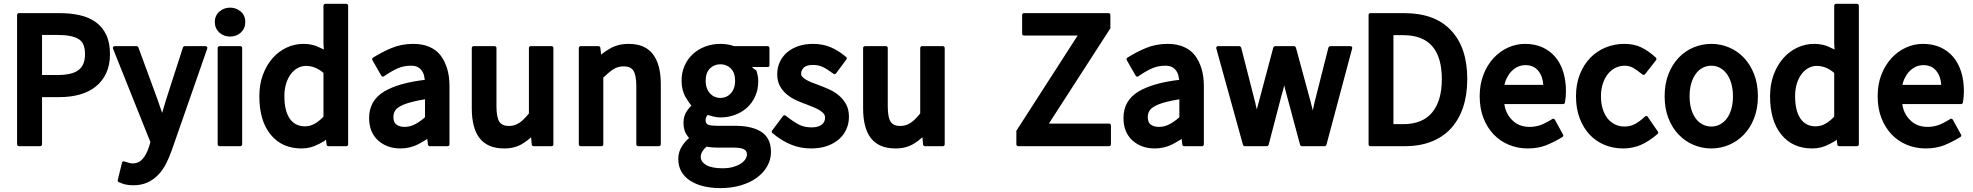

<svg xmlns="http://www.w3.org/2000/svg" viewBox="-20 -738 10152 988"><path d="M67.9 -661.1Q67.9 -665 70.8 -667.7Q73.7 -670.4 77.6 -670.4H287.1Q343.3 -670.4 390.9 -659.7Q438.5 -648.9 472.9 -624Q507.3 -599.1 526.6 -558.8Q545.9 -518.6 545.9 -459.5Q545.9 -403.3 526.6 -361.8Q507.3 -320.3 472.9 -292.7Q438.5 -265.1 391.1 -251.7Q343.8 -238.3 287.1 -238.3H196.3V4.9Q196.3 8.8 193.4 11.5Q190.4 14.2 186.5 14.2H77.6Q73.7 14.2 70.8 11.5Q67.9 8.8 67.9 4.9ZM277.3 -352.1Q351.1 -352.1 384.3 -377.7Q417.5 -403.3 417.5 -459.5Q417.5 -516.1 385.7 -536.1Q352.5 -558.1 277.3 -558.1H196.3V-352.1Z M813 -161.1 814.5 -156.7 814.9 -158.7 834.5 -224.6 921.4 -494.1Q922.4 -496.6 924.8 -498.5Q927.2 -500.5 930.2 -500.5H1037.1Q1042.5 -500.5 1045.4 -496.8Q1048.3 -493.2 1046.4 -487.8L863.3 37.1V36.6Q850.6 73.7 833.5 106.2Q816.4 138.7 793 162.8Q769.5 187 738.3 201.2Q707 215.3 666.5 215.3Q656.7 215.3 647.9 214.6Q639.2 213.9 632.3 212.4Q624 211.4 614.3 208.3Q604.5 205.1 591.8 199.7Q588.4 198.2 586.9 195.1Q585.4 191.9 585.9 188.5L607.9 99.1Q608.9 95.2 612.3 93.3Q615.7 91.3 619.6 92.8Q629.9 95.7 636.7 97.9Q643.6 100.1 648.4 101.1Q653.3 102.1 656.5 102.5Q659.7 103 662.6 103Q693.4 103 713.6 80.1Q733.9 57.1 746.1 19V19.5L753.9 -6.8Q705.1 -127.9 657.7 -247.3Q610.4 -366.7 561.5 -487.8Q559.6 -493.2 562.5 -496.8Q565.4 -500.5 570.8 -500.5H683.1Q685.5 -500.5 688.2 -498.8Q690.9 -497.1 691.9 -494.6L790.5 -226.1Z M1164.1 -549.8Q1131.3 -549.8 1108.9 -570.3Q1085.4 -592.3 1085.4 -624.5Q1085.4 -658.2 1109.4 -678.7Q1132.3 -698.7 1164.1 -698.7Q1180.2 -698.7 1193.6 -693.6Q1207 -688.5 1218.8 -678.7Q1242.2 -658.7 1242.2 -624.5Q1242.2 -591.8 1219.2 -570.3Q1196.3 -549.8 1164.1 -549.8ZM1100.1 -491.2Q1100.1 -495.1 1103 -497.8Q1106 -500.5 1109.9 -500.5H1216.8Q1220.7 -500.5 1223.4 -497.8Q1226.1 -495.1 1226.1 -491.2V4.9Q1226.1 8.8 1223.4 11.5Q1220.7 14.2 1216.8 14.2H1109.9Q1106 14.2 1103 11.5Q1100.1 8.8 1100.1 4.9Z M1649.9 -12.7 1619.6 3.9V3.4Q1579.6 25.9 1531.7 25.9Q1430.7 25.9 1372.6 -45.4Q1314.5 -116.7 1314.5 -242.7Q1314.5 -303.7 1333 -353.5Q1351.6 -403.3 1382.6 -438.5Q1413.6 -473.6 1454.6 -492.9Q1495.6 -512.2 1541 -512.2Q1564 -512.2 1584.5 -507.8Q1605 -503.4 1621.1 -495.1Q1628.4 -491.2 1632.6 -489.5Q1636.7 -487.8 1639.2 -486.8Q1641.6 -485.8 1643.1 -484.9Q1644.5 -483.9 1646.5 -482.4L1644.5 -513.7V-708.5Q1644.5 -712.4 1647.2 -715.3Q1649.9 -718.3 1653.8 -718.3H1762.2Q1766.1 -718.3 1768.8 -715.3Q1771.5 -712.4 1771.5 -708.5V4.9Q1771.5 8.8 1768.8 11.5Q1766.1 14.2 1762.2 14.2H1669.9Q1666 14.2 1663.6 11.7Q1661.1 9.3 1660.6 5.9L1657.2 -20ZM1443.4 -243.7Q1443.4 -167.5 1470.9 -127.7Q1498.5 -87.9 1549.3 -87.9Q1575.2 -87.9 1598.9 -101.1Q1622.6 -114.3 1644.5 -137.7V-362.8Q1602.5 -398.9 1554.7 -398.9Q1532.7 -398.9 1512.5 -388.2Q1492.2 -377.4 1476.8 -357.2Q1461.4 -336.9 1452.4 -308.1Q1443.4 -279.3 1443.4 -243.7Z M2178.7 -22.9Q2167.5 -15.6 2156 -9.3Q2144.5 -2.9 2132.8 3.9Q2089.4 25.9 2040.5 25.9Q1971.7 25.9 1925.8 -15.1Q1879.4 -57.1 1879.4 -130.9Q1879.4 -220.7 1957.5 -267.6Q2031.2 -311 2166 -327.1Q2165.5 -333 2163.1 -343.8Q2160.2 -360.4 2151.4 -373Q2143.1 -385.3 2129.9 -392.6Q2116.7 -399.9 2094.7 -399.9Q2057.1 -399.9 2026.4 -386.2Q1994.1 -372.1 1955.6 -345.2Q1951.7 -342.8 1948.2 -343.8Q1944.8 -344.7 1942.4 -348.1L1896.5 -428.2Q1894.5 -431.2 1895.3 -434.8Q1896 -438.5 1898.9 -440.9Q1921.4 -455.1 1945.1 -467.5Q1968.8 -480 1994.6 -490.7Q2045.9 -512.2 2106.9 -512.2Q2154.8 -512.2 2190.7 -496.3Q2226.6 -480.5 2248.5 -451.2Q2270.5 -420.9 2281.7 -382.1Q2293 -343.3 2293 -295.9V4.9Q2293 8.8 2290.3 11.5Q2287.6 14.2 2283.7 14.2H2191.4Q2187.5 14.2 2185.1 11.7Q2182.6 9.3 2182.1 5.9ZM2004.4 -136.2Q2004.4 -107.9 2020.5 -96.4Q2036.6 -85 2062.5 -85Q2089.8 -85 2116 -98.6Q2142.1 -112.3 2167 -134.8V-227.1Q2148.4 -224.1 2131.1 -220.7Q2113.8 -217.3 2098.1 -212.9Q2060.1 -203.1 2039.1 -190.9Q2019 -179.7 2011.7 -165.8Q2004.4 -151.9 2004.4 -136.2Z M2712.9 -31.7Q2693.8 -14.2 2671.9 -0.5Q2631.3 25.9 2574.7 25.9Q2531.2 25.9 2499.8 12.5Q2468.3 -1 2447.8 -27.3Q2427.2 -53.7 2417.5 -92.3Q2407.7 -130.9 2407.7 -181.2V-491.2Q2407.7 -495.1 2410.6 -497.8Q2413.6 -500.5 2417.5 -500.5H2525.4Q2529.3 -500.5 2532 -497.8Q2534.7 -495.1 2534.7 -491.2V-191.4Q2534.7 -132.8 2550.3 -110.4Q2564.5 -89.8 2598.6 -89.8Q2613.3 -89.8 2626 -93.5Q2638.7 -97.2 2650.9 -105Q2663.1 -112.8 2675.5 -125Q2688 -137.2 2701.7 -154.3V-491.2Q2701.7 -495.1 2704.3 -497.8Q2707 -500.5 2710.9 -500.5H2818.4Q2822.3 -500.5 2825 -497.8Q2827.6 -495.1 2827.6 -491.2V4.9Q2827.6 8.8 2825 11.5Q2822.3 14.2 2818.4 14.2H2725.6Q2721.7 14.2 2719.2 11.7Q2716.8 9.3 2716.3 5.9Z M3060.1 -500.5Q3064 -500.5 3066.4 -498Q3068.8 -495.6 3069.3 -492.2L3073.2 -457Q3083 -465.3 3094 -472.7Q3105 -480 3116.7 -486.8Q3158.7 -512.2 3214.4 -512.2Q3299.8 -512.2 3340.1 -458.7Q3380.4 -405.3 3380.4 -306.2V4.9Q3380.4 8.8 3377.4 11.5Q3374.5 14.2 3370.6 14.2H3263.7Q3259.8 14.2 3257.1 11.5Q3254.4 8.8 3254.4 4.9V-294.9Q3254.4 -324.2 3250.2 -344.5Q3246.1 -364.7 3238.3 -376Q3224.1 -396.5 3189 -396.5Q3159.7 -396.5 3136.2 -381.8Q3124.5 -374 3111.3 -363Q3098.1 -352.1 3084.5 -338.9V4.9Q3084.5 8.8 3081.8 11.5Q3079.1 14.2 3075.2 14.2H2967.8Q2963.9 14.2 2961.2 11.5Q2958.5 8.8 2958.5 4.9V-491.2Q2958.5 -495.1 2961.2 -497.8Q2963.9 -500.5 2967.8 -500.5Z M3585.9 69.3Q3585.9 95.2 3614.5 111.6Q3643.1 127.9 3698.2 127.9Q3728.5 127.9 3752 121.3Q3775.4 114.7 3791.3 104.5Q3807.1 94.2 3815.4 81.5Q3823.7 68.8 3823.7 56.2Q3823.7 37.6 3807.1 29.5Q3790.5 21.5 3752.4 21.5H3671.9Q3665.5 21.5 3658.2 21.2Q3650.9 21 3643.3 20.3Q3635.7 19.5 3628.7 18.6Q3621.6 17.6 3615.7 16.6Q3602.1 27.8 3594 41.7Q3585.9 55.7 3585.9 69.3ZM3868.7 -383.8Q3868.7 -383.3 3868.9 -383.1Q3869.1 -382.8 3869.1 -382.3Q3869.1 -382.8 3868.9 -383.1Q3868.7 -383.3 3868.7 -383.8ZM3491.7 10.7Q3506.3 -11.2 3525.9 -27.8Q3522.5 -31.7 3519.3 -36.4Q3516.1 -41 3512.2 -46.4Q3497.1 -70.3 3497.1 -106Q3497.1 -143.6 3517.1 -170.4Q3523.4 -178.7 3527.8 -184.3Q3532.2 -189.9 3537.6 -194.8Q3524.4 -210 3509.3 -235.8Q3487.3 -272.9 3487.3 -322.3Q3487.3 -366.2 3503.4 -401.4Q3519.5 -436.5 3546.9 -461.2Q3574.2 -485.8 3610.4 -499Q3646.5 -512.2 3687 -512.2Q3708 -512.2 3726.3 -508.8Q3744.6 -505.4 3757.8 -500.5H3930.2Q3934.1 -500.5 3936.8 -497.8Q3939.5 -495.1 3939.5 -491.2V-402.3Q3939.5 -393.1 3930.2 -393.1H3853.5Q3852.5 -393.1 3850.6 -393.8Q3848.6 -394.5 3847.7 -395Q3860.8 -381.8 3866.5 -378.7Q3872.1 -375.5 3869.1 -382.3Q3875 -368.2 3878.4 -352.8Q3881.8 -337.4 3881.8 -320.3Q3881.8 -277.8 3866.5 -243.2Q3851.1 -208.5 3824.5 -184.3Q3797.9 -160.2 3762.5 -147Q3727.1 -133.8 3687 -133.8Q3669.4 -133.8 3651.1 -138.2Q3632.8 -142.6 3621.6 -146.5Q3617.7 -142.6 3614.3 -135.5Q3610.8 -128.4 3610.8 -118.2Q3610.8 -106.4 3620.1 -98.6Q3629.4 -90.8 3669.9 -90.8H3760.3Q3850.6 -90.8 3898.9 -58.6Q3947.3 -26.4 3947.3 44.4Q3947.3 82.5 3928.5 116.5Q3909.7 150.4 3875.7 175.5Q3841.8 200.7 3793.7 215.3Q3745.6 230 3687 230Q3640.6 230 3600.8 220.5Q3561 210.9 3532 192.1Q3502.9 173.3 3486.6 145.3Q3470.2 117.2 3470.2 80.1Q3470.2 42.5 3491.7 10.7ZM3687 -233.9Q3702.1 -233.9 3715.8 -239.7Q3729.5 -245.6 3740 -256.8Q3750.5 -268.1 3756.6 -284.4Q3762.7 -300.8 3762.7 -322.3Q3762.7 -363.8 3740.7 -385.7Q3719.2 -407.2 3687 -407.2Q3654.8 -407.2 3633.3 -385.7Q3611.3 -363.8 3611.3 -322.3Q3611.3 -300.8 3617.4 -284.4Q3623.5 -268.1 3634 -256.8Q3644.5 -245.6 3658.2 -239.7Q3671.9 -233.9 3687 -233.9Z M4009.3 -141.1Q4011.7 -144 4015.9 -144.8Q4020 -145.5 4022.9 -143.1Q4043.5 -126.5 4060.8 -115Q4078.1 -103.5 4092.3 -96.2Q4119.6 -82.5 4157.2 -82.5Q4174.8 -82.5 4187.7 -86.4Q4200.7 -90.3 4209.2 -97.2Q4217.8 -104 4221.7 -113Q4225.6 -122.1 4225.6 -132.3Q4226.1 -143.6 4218.8 -152.8Q4211.4 -162.1 4199 -169.9Q4186.5 -177.7 4169.7 -184.8Q4152.8 -191.9 4133.8 -199.2H4134.3Q4108.4 -208 4081.1 -220.2Q4053.7 -232.4 4031 -250.5Q4008.3 -268.6 3993.9 -294.2Q3979.5 -319.8 3979.5 -356Q3979.5 -389.6 3992.4 -418.2Q4005.4 -446.8 4029.5 -467.8Q4053.7 -488.8 4087.6 -500.5Q4121.6 -512.2 4163.6 -512.2Q4212.4 -512.2 4253.4 -495.4Q4294.4 -478.5 4334 -444.8Q4336.9 -442.4 4337.4 -438.7Q4337.9 -435.1 4335.4 -432.1L4282.2 -360.4Q4279.8 -357.4 4275.9 -356.7Q4272 -356 4269 -358.4Q4234.9 -383.8 4212.4 -394Q4190.4 -403.8 4164.6 -403.8Q4129.9 -403.8 4116.2 -390.1Q4102.5 -376.5 4102.5 -358.9Q4102.1 -350.1 4108.9 -342.5Q4115.7 -335 4127.7 -327.9Q4139.6 -320.8 4156 -314.2Q4172.4 -307.6 4191.4 -300.8Q4216.3 -291.5 4244.1 -279.3Q4272 -267.1 4294.9 -248.3Q4317.9 -229.5 4333.3 -202.4Q4348.6 -175.3 4348.6 -137.2Q4348.6 -103.5 4335.7 -74Q4322.8 -44.4 4297.9 -22.2Q4272.9 0 4236.8 12.9Q4200.7 25.9 4154.3 25.9Q4099.1 25.9 4050.5 6.1Q4002 -13.7 3954.6 -53.2Q3951.7 -55.7 3951.2 -59.3Q3950.7 -63 3953.1 -65.9Z M4726.6 -31.7Q4707.5 -14.2 4685.5 -0.5Q4645 25.9 4588.4 25.9Q4544.9 25.9 4513.4 12.5Q4481.9 -1 4461.4 -27.3Q4440.9 -53.7 4431.2 -92.3Q4421.4 -130.9 4421.4 -181.2V-491.2Q4421.4 -495.1 4424.3 -497.8Q4427.2 -500.5 4431.2 -500.5H4539.1Q4543 -500.5 4545.7 -497.8Q4548.3 -495.1 4548.3 -491.2V-191.4Q4548.3 -132.8 4564 -110.4Q4578.1 -89.8 4612.3 -89.8Q4627 -89.8 4639.6 -93.5Q4652.3 -97.2 4664.6 -105Q4676.8 -112.8 4689.2 -125Q4701.7 -137.2 4715.3 -154.3V-491.2Q4715.3 -495.1 4718 -497.8Q4720.7 -500.5 4724.6 -500.5H4832Q4835.9 -500.5 4838.6 -497.8Q4841.3 -495.1 4841.3 -491.2V4.9Q4841.3 8.8 4838.6 11.5Q4835.9 14.2 4832 14.2H4739.3Q4735.4 14.2 4732.9 11.7Q4730.5 9.3 4730 5.9Z M5210 -64.9 5525.4 -555.2H5249Q5245.1 -555.2 5242.4 -557.9Q5239.7 -560.5 5239.7 -564.5V-661.1Q5239.7 -665 5242.4 -667.7Q5245.1 -670.4 5249 -670.4H5684.1Q5688 -670.4 5690.9 -667.7Q5693.8 -665 5693.8 -661.1V-592.3L5377.4 -102.1H5687Q5690.9 -102.1 5693.8 -99.1Q5696.8 -96.2 5696.8 -92.3V4.9Q5696.8 8.8 5693.8 11.5Q5690.9 14.2 5687 14.2H5219.2Q5215.3 14.2 5212.6 11.5Q5210 8.8 5210 4.9Z M6060.5 -22.9Q6049.3 -15.6 6037.8 -9.3Q6026.4 -2.9 6014.6 3.9Q5971.2 25.9 5922.4 25.9Q5853.5 25.9 5807.6 -15.1Q5761.2 -57.1 5761.2 -130.9Q5761.2 -220.7 5839.4 -267.6Q5913.1 -311 6047.9 -327.1Q6047.4 -333 6044.9 -343.8Q6042 -360.4 6033.2 -373Q6024.9 -385.3 6011.7 -392.6Q5998.5 -399.9 5976.6 -399.9Q5939 -399.9 5908.2 -386.2Q5876 -372.1 5837.4 -345.2Q5833.5 -342.8 5830.1 -343.8Q5826.7 -344.7 5824.2 -348.1L5778.3 -428.2Q5776.4 -431.2 5777.1 -434.8Q5777.8 -438.5 5780.8 -440.9Q5803.2 -455.1 5826.9 -467.5Q5850.6 -480 5876.5 -490.7Q5927.7 -512.2 5988.8 -512.2Q6036.6 -512.2 6072.5 -496.3Q6108.4 -480.5 6130.4 -451.2Q6152.3 -420.9 6163.6 -382.1Q6174.8 -343.3 6174.8 -295.9V4.9Q6174.8 8.8 6172.1 11.5Q6169.4 14.2 6165.5 14.2H6073.2Q6069.3 14.2 6066.9 11.7Q6064.5 9.3 6064 5.9ZM5886.2 -136.2Q5886.2 -107.9 5902.3 -96.4Q5918.5 -85 5944.3 -85Q5971.7 -85 5997.8 -98.6Q6023.9 -112.3 6048.8 -134.8V-227.1Q6030.3 -224.1 6012.9 -220.7Q5995.6 -217.3 5980 -212.9Q5941.9 -203.1 5920.9 -190.9Q5900.9 -179.7 5893.6 -165.8Q5886.2 -151.9 5886.2 -136.2Z M6724.6 -212.9 6735.4 -169.9 6744.6 -211.9 6815.9 -493.7Q6816.9 -496.1 6819.6 -498.3Q6822.3 -500.5 6824.7 -500.5H6929.2Q6934.1 -500.5 6936.8 -496.8Q6939.5 -493.2 6938 -488.8L6805.7 6.8Q6804.7 9.8 6802 12Q6799.3 14.2 6796.9 14.2H6678.7Q6675.8 14.2 6673.3 12Q6670.9 9.8 6669.9 6.8L6599.6 -254.9Q6596.7 -265.6 6593.8 -276.6Q6590.8 -287.6 6588.4 -298.8Q6585.9 -287.1 6582.8 -275.6Q6579.6 -264.2 6576.2 -252.9V-253.4L6508.3 6.8Q6507.3 9.8 6504.6 12Q6502 14.2 6499 14.2H6384.8Q6382.3 14.2 6379.6 12Q6377 9.8 6376 6.8L6238.8 -488.8Q6237.3 -493.2 6240 -496.8Q6242.7 -500.5 6247.6 -500.5H6357.9Q6360.4 -500.5 6363 -498.3Q6365.7 -496.1 6366.7 -493.7L6439.5 -209L6440.9 -202.6L6440.4 -203.6L6447.3 -175.3L6457.5 -212.9L6532.2 -493.7Q6533.2 -496.1 6535.6 -498.3Q6538.1 -500.5 6541 -500.5H6639.6Q6642.6 -500.5 6645 -498.3Q6647.5 -496.1 6648.4 -493.7Z M7022.5 -661.1Q7022.5 -665 7025.1 -667.7Q7027.8 -670.4 7031.7 -670.4H7205.6Q7364.3 -670.4 7446.8 -581.5Q7530.3 -493.7 7530.3 -331.1Q7530.3 -250.5 7509 -186.5Q7487.8 -122.6 7447 -77.9Q7406.2 -33.2 7346.4 -9.5Q7286.6 14.2 7209.5 14.2H7031.7Q7027.8 14.2 7025.1 11.5Q7022.5 8.8 7022.5 4.9ZM7199.7 -99.1Q7299.8 -99.1 7349.6 -159.2Q7399.4 -219.2 7399.4 -331.1Q7399.4 -443.4 7350.1 -500.2Q7300.8 -557.1 7199.7 -557.1H7150.4V-99.1Z M7594.2 -242.7Q7594.2 -304.7 7613.8 -354.5Q7633.3 -404.3 7666 -439.5Q7698.7 -474.6 7740.5 -493.4Q7782.2 -512.2 7827.1 -512.2Q7877.9 -512.2 7917.2 -494.4Q7956.5 -476.6 7983.4 -444.6Q8010.3 -412.6 8024.2 -367.9Q8038.1 -323.2 8038.1 -269Q8038.1 -254.9 8036.9 -240.5Q8035.6 -226.1 8033.2 -210.4Q8032.7 -207.5 8029.8 -205.1Q8026.9 -202.6 8023.9 -202.6H7721.2Q7727.1 -155.8 7759.3 -122.1Q7794.4 -85 7851.6 -85Q7866.2 -85 7879.6 -87.4Q7893.1 -89.8 7905.8 -93.8Q7931.6 -103 7967.8 -125.5Q7971.7 -127.9 7975.3 -126.7Q7979 -125.5 7981.4 -121.6L8023.4 -44.9Q8025.4 -42 8024.2 -38.3Q8022.9 -34.7 8019.5 -32.7Q7997.1 -19 7975.6 -8.3Q7954.1 2.4 7935.5 9.8Q7915.5 17.6 7891.8 21.7Q7868.2 25.9 7841.8 25.9Q7790 25.9 7744.9 7.3Q7699.7 -11.2 7666.3 -46.1Q7632.8 -81.1 7613.5 -130.6Q7594.2 -180.2 7594.2 -242.7ZM7921.4 -301.3Q7918.9 -344.7 7896.5 -372.6Q7873 -402.8 7829.6 -402.8Q7788.6 -402.8 7757.3 -370.6Q7749.5 -362.8 7743.2 -352.8Q7736.8 -342.8 7731.4 -331.5Q7727.5 -323.2 7725.3 -315.7Q7723.1 -308.1 7721.7 -301.3Z M8089.8 -242.7Q8089.8 -306.2 8109.9 -356.2Q8129.9 -406.2 8163.8 -440.9Q8197.8 -475.6 8242.9 -493.9Q8288.1 -512.2 8338.4 -512.2Q8390.1 -512.2 8427.7 -493.2Q8446.8 -483.9 8464.8 -470.9Q8482.9 -458 8501 -441.4Q8503.4 -439 8503.7 -435.1Q8503.9 -431.2 8502 -428.7L8445.3 -356.4Q8442.9 -353 8439 -352.8Q8435.1 -352.5 8431.6 -355Q8401.4 -378.9 8381.8 -390.1Q8362.3 -399.9 8341.3 -399.9Q8314.9 -399.9 8292.5 -388.7Q8270 -377.4 8253.7 -356.9Q8237.3 -336.4 8227.8 -307.4Q8218.3 -278.3 8218.3 -242.7Q8218.3 -206.5 8227.3 -177.5Q8236.3 -148.4 8252.4 -128.4Q8268.6 -108.4 8290.8 -97.7Q8313 -86.9 8339.4 -86.9Q8367.7 -86.9 8390.6 -98.6Q8402.8 -104.5 8416.5 -114.5Q8430.2 -124.5 8445.3 -138.7Q8448.7 -141.6 8452.6 -141.1Q8456.5 -140.6 8459 -136.7L8511.2 -61Q8513.7 -58.1 8512.9 -54.7Q8512.2 -51.3 8509.8 -48.8Q8464.8 -9.8 8422.4 8.1Q8379.9 25.9 8332.5 25.9Q8281.2 25.9 8236.8 7.6Q8192.4 -10.7 8159.9 -45.4Q8127.4 -80.1 8108.6 -129.9Q8089.8 -179.7 8089.8 -242.7Z M8545.9 -242.7Q8545.9 -306.2 8565.4 -356.2Q8585 -406.2 8617.9 -440.9Q8650.9 -475.6 8694.6 -493.9Q8738.3 -512.2 8786.1 -512.2Q8834 -512.2 8877.4 -493.9Q8920.9 -475.6 8953.9 -440.9Q8986.8 -406.2 9006.3 -356.2Q9025.9 -306.2 9025.9 -242.7Q9025.9 -179.7 9006.3 -129.6Q8986.8 -79.6 8953.6 -45.2Q8920.4 -10.7 8877 7.6Q8833.5 25.9 8786.1 25.9Q8738.3 25.9 8694.8 7.6Q8651.4 -10.7 8618.2 -45.2Q8585 -79.6 8565.4 -129.6Q8545.9 -179.7 8545.9 -242.7ZM8674.3 -242.7Q8674.3 -206.1 8682.6 -177.2Q8690.9 -148.4 8705.8 -128.4Q8720.7 -108.4 8741.2 -97.7Q8761.7 -86.9 8786.1 -86.9Q8810.1 -86.9 8830.6 -97.7Q8851.1 -108.4 8866 -128.4Q8880.9 -148.4 8889.2 -177.2Q8897.5 -206.1 8897.5 -242.7Q8897.5 -278.8 8889.2 -307.9Q8880.9 -336.9 8866 -357.4Q8851.1 -377.9 8830.6 -388.9Q8810.1 -399.9 8786.1 -399.9Q8761.7 -399.9 8741.2 -388.9Q8720.7 -377.9 8705.8 -357.4Q8690.9 -336.9 8682.6 -307.9Q8674.3 -278.8 8674.3 -242.7Z M9423.8 -12.7 9393.6 3.9V3.4Q9353.5 25.9 9305.7 25.9Q9204.6 25.9 9146.5 -45.4Q9088.4 -116.7 9088.4 -242.7Q9088.4 -303.7 9106.9 -353.5Q9125.5 -403.3 9156.5 -438.5Q9187.5 -473.6 9228.5 -492.9Q9269.5 -512.2 9314.9 -512.2Q9337.9 -512.2 9358.4 -507.8Q9378.9 -503.4 9395 -495.1Q9402.3 -491.2 9406.5 -489.5Q9410.6 -487.8 9413.1 -486.8Q9415.5 -485.8 9417 -484.9Q9418.5 -483.9 9420.4 -482.4L9418.5 -513.7V-708.5Q9418.5 -712.4 9421.1 -715.3Q9423.8 -718.3 9427.7 -718.3H9536.1Q9540 -718.3 9542.7 -715.3Q9545.4 -712.4 9545.4 -708.5V4.9Q9545.4 8.8 9542.7 11.5Q9540 14.2 9536.1 14.2H9443.8Q9439.9 14.2 9437.5 11.7Q9435.1 9.3 9434.6 5.9L9431.2 -20ZM9217.3 -243.7Q9217.3 -167.5 9244.9 -127.7Q9272.5 -87.9 9323.2 -87.9Q9349.1 -87.9 9372.8 -101.1Q9396.5 -114.3 9418.5 -137.7V-362.8Q9376.5 -398.9 9328.6 -398.9Q9306.6 -398.9 9286.4 -388.2Q9266.1 -377.4 9250.7 -357.2Q9235.4 -336.9 9226.3 -308.1Q9217.3 -279.3 9217.3 -243.7Z M9642.1 -242.7Q9642.1 -304.7 9661.6 -354.5Q9681.2 -404.3 9713.9 -439.5Q9746.6 -474.6 9788.3 -493.4Q9830.1 -512.2 9875 -512.2Q9925.8 -512.2 9965.1 -494.4Q10004.4 -476.6 10031.2 -444.6Q10058.1 -412.6 10072 -367.9Q10085.9 -323.2 10085.9 -269Q10085.9 -254.9 10084.7 -240.5Q10083.5 -226.1 10081.1 -210.4Q10080.6 -207.5 10077.6 -205.1Q10074.7 -202.6 10071.8 -202.6H9769Q9774.9 -155.8 9807.1 -122.1Q9842.3 -85 9899.4 -85Q9914.1 -85 9927.5 -87.4Q9940.9 -89.8 9953.6 -93.8Q9979.5 -103 10015.6 -125.5Q10019.5 -127.9 10023.2 -126.7Q10026.9 -125.5 10029.3 -121.6L10071.3 -44.9Q10073.2 -42 10072 -38.3Q10070.8 -34.7 10067.4 -32.7Q10044.9 -19 10023.4 -8.3Q10002 2.4 9983.4 9.8Q9963.4 17.6 9939.7 21.7Q9916 25.9 9889.6 25.9Q9837.9 25.9 9792.7 7.3Q9747.6 -11.2 9714.1 -46.1Q9680.7 -81.1 9661.4 -130.6Q9642.1 -180.2 9642.1 -242.7ZM9969.2 -301.3Q9966.8 -344.7 9944.3 -372.6Q9920.9 -402.8 9877.4 -402.8Q9836.4 -402.8 9805.2 -370.6Q9797.4 -362.8 9791 -352.8Q9784.7 -342.8 9779.3 -331.5Q9775.4 -323.2 9773.2 -315.7Q9771 -308.1 9769.5 -301.3Z"/></svg>

Font: Pyidaungsu ZawDecode
Style: Bold
Weight: 700
Designer: Sun Tun
Foundry: Your Own Font Foundry
Version: Version 2.50